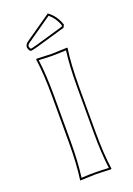

<svg xmlns="http://www.w3.org/2000/svg" viewBox="-160 -903 670 966"><g transform="rotate(-20 175.5 -420.0)"><path d="M106 -444.8Q106 -559.6 94.2 -645L96.2 -647.9Q97.7 -647.9 178.2 -645Q178.2 -645 261.2 -647.9L262.2 -645Q250.5 -564.9 250 -444.8V-200.2Q250 -85.4 262.2 0L259.8 2.9Q258.3 2.9 178.2 0Q178.2 0 95.2 2.9L94.2 0Q106 -81.5 106 -200.2ZM228 -842.8Q268.1 -814.5 285.2 -762.2L277.8 -748L126 -704.1Q94.7 -695.3 86.9 -694.8Q76.7 -694.8 71.8 -713.9Q70.8 -717.8 70.8 -720.2Q72.3 -734.4 85.9 -744.1ZM116.2 -444.8V-200.2Q116.2 -87.4 105 -7.8Q149.4 -10.3 178.2 -9.8Q207 -9.8 251 -7.3Q240.2 -91.8 240.2 -200.2V-444.8Q240.2 -558.1 251 -637.2Q206.5 -634.8 178.2 -634.8Q149.4 -634.8 105 -637.7Q116.2 -552.7 116.2 -444.8ZM228 -830.6 91.8 -735.8Q81.1 -728.5 81.1 -720.2Q81.5 -711.4 87.9 -705.1Q95.7 -705.6 123 -713.4L271 -756.3L274.4 -762.7Q258.8 -805.7 228 -830.6Z"/></g></svg>

Font: Linux Biolinum Outline O
Style: Bold
Weight: 700
Designer: Philipp H. Poll
Foundry: Philipp H. Poll
Version: Version 0.9.2